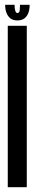

<svg xmlns="http://www.w3.org/2000/svg" viewBox="-20 -783 148 803"><path d="M12.5 0H92V-675H12.5ZM52.5 -697.5Q71 -697.5 82.2 -706.2Q93.5 -715 98.8 -729.5Q104 -744 104 -763H63.5Q63.5 -750 62.8 -742.5Q62 -735 59.5 -731.8Q57 -728.5 52.5 -728.5Q49 -728.5 46.8 -731.8Q44.5 -735 42.8 -742.2Q41 -749.5 41 -763H1.5Q1.5 -744 7 -729.5Q12.5 -715 23.5 -706.2Q34.5 -697.5 52.5 -697.5Z"/></svg>

Font: Anybody UltraCondensed
Style: Regular
Weight: 400
Width: 1
Version: Version 1.113;gftools[0.9.25]